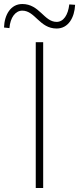

<svg xmlns="http://www.w3.org/2000/svg" viewBox="-68 -936 394 956"><path d="M110 0H147V-726H110ZM214 -794C272 -794 303 -848 306 -912L277 -914C271 -861 248 -827 214 -827C151 -827 129 -916 43 -916C-15 -916 -46 -862 -48 -799L-21 -796C-17 -849 9 -883 43 -883C107 -883 129 -794 214 -794Z"/></svg>

Font: Source Han Sans CN ExtraLight
Style: Regular
Weight: 250
Designer: Ryoko NISHIZUKA (kana & ideographs); Paul D. Hunt (Latin, Greek & Cyrillic); Wenlong ZHANG (bopomofo); Sandoll Communica
Foundry: Adobe Systems Incorporated
Version: Version 1.004;PS 1.004;hotconv 16.6.51;makeotf.lib2.5.65220